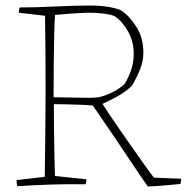

<svg xmlns="http://www.w3.org/2000/svg" viewBox="-20 -667 680 695"><path d="M515 8Q491 -26 457 -77Q423 -128 385.5 -183.5Q348 -239 316 -285Q295 -287 267 -288Q239 -289 213.5 -289.5Q188 -290 175 -290Q175 -246 175.5 -197Q176 -148 177 -103.5Q178 -59 179 -30L293 -18Q293 -11 290 0Q225 -1 165 1Q105 3 43 7Q41 2 40.5 -3.5Q40 -9 40 -15L142 -27Q143 -100 144 -183.5Q145 -267 145 -335Q145 -407 144.5 -482.5Q144 -558 143 -610L48 -621Q48 -629 51 -640Q110 -640 180.5 -643.5Q251 -647 308 -647Q342 -647 372.5 -642Q403 -637 419 -629Q450 -608 474.5 -568.5Q499 -529 499 -476Q499 -448 488.5 -420Q478 -392 458 -357Q438 -337 409 -320.5Q380 -304 351 -291Q368 -264 393 -227.5Q418 -191 445 -152.5Q472 -114 496 -80Q520 -46 537 -24L636 -20Q636 -11 633 -1Q614 1 579 4Q544 7 515 8ZM174 -315Q231 -314 260 -313.5Q289 -313 304.5 -313Q320 -313 337 -315Q360 -320 385 -332Q410 -344 431 -363Q443 -382 453.5 -410.5Q464 -439 464 -473Q464 -518 442.5 -555Q421 -592 394 -609Q379 -615 353 -618Q327 -621 298 -621Q265 -620 233 -617.5Q201 -615 179 -613Q177 -581 176 -532.5Q175 -484 174.5 -428Q174 -372 174 -315Z"/></svg>

Font: Labrada ExtraLight
Style: Regular
Weight: 200
Designer: Mercedes Jáuregui
Foundry: Omnibus-Type Team
Version: Version 1.000; ttfautohint (v1.8.4.7-5d5b)